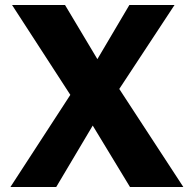

<svg xmlns="http://www.w3.org/2000/svg" viewBox="-20 -743 770 763"><path d="M708.5 0H496.5L348.5 -244L203.5 0H21.5L259.5 -366L28 -723H238.5L367 -508L494 -723H673.5L454 -389.5Z"/></svg>

Font: Public Sans ExtraBold
Style: Regular
Weight: 800
Designer: The Public Sans Project Authors: Dan O. Williams and USWDS (Libre Franklin designed by Pablo Impallari and Rodrigo Fuenz
Version: Version 1.007